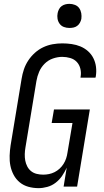

<svg xmlns="http://www.w3.org/2000/svg" viewBox="-20 -968 540 996"><path d="M180 8Q153 8 127.5 1Q102 -6 82.5 -22Q63 -38 51 -60.5Q39 -83 34 -108Q29 -133 30 -160.5Q31 -188 35 -214L92 -559Q96 -584 104 -608Q112 -632 126.5 -654Q141 -676 161 -694Q181 -712 204.5 -723Q228 -734 253 -738.5Q278 -743 303 -743Q327 -743 351.5 -739.5Q376 -736 397.5 -727Q419 -718 436.5 -702.5Q454 -687 464.5 -666Q475 -645 478 -621Q481 -597 477 -572Q476 -570 476 -568Q476 -566 475 -565H397Q398 -566 398 -567Q398 -568 398 -569Q402 -590 397 -611Q392 -632 378.5 -646.5Q365 -661 344.5 -667Q324 -673 303 -673Q279 -673 254.5 -664.5Q230 -656 211.5 -637.5Q193 -619 183 -595.5Q173 -572 169 -548L112 -203Q109 -186 108.5 -168.5Q108 -151 111 -135Q114 -119 121.5 -104.5Q129 -90 141.5 -80Q154 -70 170.5 -66Q187 -62 204 -62Q219 -62 234 -65Q249 -68 263 -75Q277 -82 289 -93Q301 -104 309.5 -117.5Q318 -131 323 -146Q328 -161 330 -176L356 -330H248L260 -400H446L380 0H310L326 -98Q316 -76 302 -55.5Q288 -35 268.5 -20Q249 -5 225.5 1.5Q202 8 180 8ZM340 -823Q325 -823 311.5 -828Q298 -833 289.5 -844.5Q281 -856 278.5 -870.5Q276 -885 279 -900Q281 -910 286 -920Q291 -930 300 -936.5Q309 -943 319.5 -945.5Q330 -948 340 -948Q355 -948 369 -942.5Q383 -937 391 -925.5Q399 -914 401.5 -899.5Q404 -885 402 -870Q400 -860 394.5 -850Q389 -840 380 -833.5Q371 -827 360.5 -825Q350 -823 340 -823Z"/></svg>

Font: Iosevka Curly Oblique
Style: Regular
Weight: 400
Italic angle: -9°
Monospace: yes
Designer: Belleve Invis
Foundry: Belleve Invis
Version: Version 11.1.0; ttfautohint (v1.8.3)